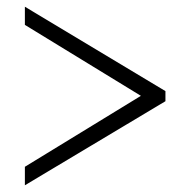

<svg xmlns="http://www.w3.org/2000/svg" viewBox="-20 -544 546 571"><path d="M472 -243 54 7V-48L399 -259L54 -470V-524L472 -273Z"/></svg>

Font: Oxford Sans
Style: Regular
Weight: 300
Designer: Matt McInerney, Pablo Impallari, Rodrigo Fuenzalida
Foundry: Matt McInerney, Pablo Impallari, Rodrigo Fuenzalida
Version: Version 3.000g; ttfautohint (v1.5) -l 8 -r 28 -G 28 -x 14 -D